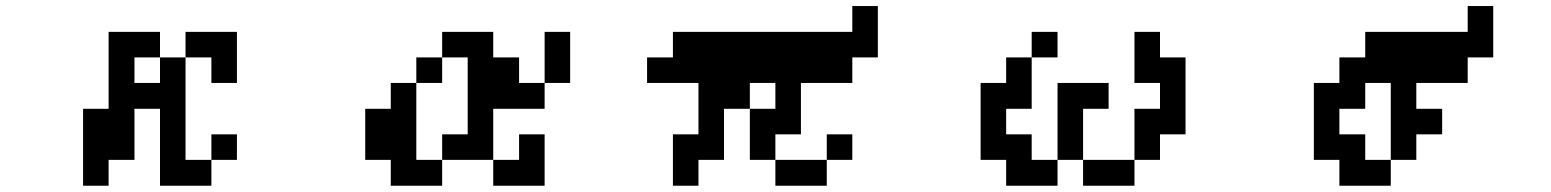

<svg xmlns="http://www.w3.org/2000/svg" viewBox="-20 -546 5040 624"><path d="M417 -276.4H500V-359.4H417ZM250 57.6V-192.4H333V-442.4H500V-359.4H583V-442.4H750V-276.4H667V-359.4H583V-26.4H667V57.6H500V-192.4H417V-26.4H333V57.6ZM667 -26.4V-109.4H750V-26.4Z M1167 -26.4V-192.4H1250V-276.4H1333V-359.4H1417V-442.4H1583V-359.4H1667V-276.4H1750V-442.4H1833V-276.4H1750V-192.4H1583V-26.4H1667V-109.4H1750V57.6H1583V-26.4H1417V-109.4H1500V-359.4H1417V-276.4H1333V-26.4H1417V57.6H1250V-26.4Z M2083 -276.4V-359.4H2167V-442.4H2750V-526.4H2833V-359.4H2750V-276.4H2583V-109.4H2500V-26.4H2417V-192.4H2333V-26.4H2250V57.6H2167V-109.4H2250V-276.4ZM2417 -192.4H2500V-276.4H2417ZM2667 -26.4V57.6H2500V-26.4ZM2667 -26.4V-109.4H2750V-26.4Z M3167 -26.4V-276.4H3250V-359.4H3333V-442.4H3417V-359.4H3333V-192.4H3250V-109.4H3333V-26.4H3417V-276.4H3583V-192.4H3500V-26.4H3667V-192.4H3750V-276.4H3667V-442.4H3750V-359.4H3833V-109.4H3750V-26.4H3667V57.6H3500V-26.4H3417V57.6H3250V-26.4Z M4250 -26.4V-276.4H4333V-359.4H4417V-442.4H4750V-526.4H4833V-359.4H4750V-276.4H4583V-192.4H4667V-109.4H4583V-26.4H4500V57.6H4333V-26.4ZM4500 -26.4V-276.4H4417V-192.4H4333V-109.4H4417V-26.4Z"/></svg>

Font: KH Dot Dougenzaka 12
Style: Regular
Weight: 400
Designer: Original version for X68000 by Keitarou Hiraki (http://hp.vector.co.jp/authors/VA000874/) / TrueType conversion by Homem
Version: Version 1.00.20150527